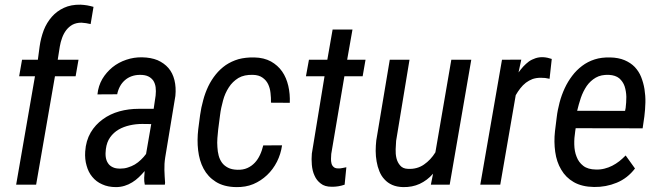

<svg xmlns="http://www.w3.org/2000/svg" viewBox="-20 -781 2790 812"><path d="M127.9 -458.5 48.3 0H132.8L212.4 -458.5H299.8L312 -528.3H224.1L232.9 -584C234.9 -596.7 238.3 -608.9 242.7 -621.1C247.1 -633.3 252.9 -644 260.3 -653.8C267.6 -663.1 276.4 -670.9 287.1 -676.8C297.4 -682.1 310.1 -685.1 324.2 -685.1C330.6 -684.6 337.4 -684.1 343.8 -683.1C350.1 -682.1 356.9 -680.7 363.3 -679.2L375.5 -752C366.2 -754.4 357.4 -756.8 348.6 -758.3C339.4 -759.8 330.1 -760.7 320.8 -761.2C293.9 -761.7 270.5 -757.3 250.5 -748C230.5 -738.8 213.4 -726.1 199.2 -710C185.1 -693.8 173.3 -674.8 165 -653.3C156.7 -631.3 150.9 -608.4 147.5 -584L140.1 -528.3H73.2L61 -458.5Z M592.3 0H677.2L678.2 -8.3C676.8 -26.9 675.8 -44.9 675.3 -62C674.8 -79.1 675.8 -96.7 678.7 -115.2L721.7 -375.5C724.1 -399.9 722.7 -421.9 717.8 -441.9C712.9 -461.9 704.6 -479 692.4 -493.2C680.2 -507.3 665 -518.1 646.5 -526.4C627.4 -534.2 606 -538.1 581.1 -538.6C558.1 -539.1 535.6 -535.6 514.2 -528.3C492.2 -521 472.7 -510.3 455.6 -496.6C438.5 -482.4 423.8 -465.8 412.6 -446.8C401.4 -427.2 394.5 -405.8 392.1 -381.8L475.6 -382.3C478 -394.5 481.9 -405.3 487.3 -415.5C492.7 -425.8 500 -434.6 508.3 -441.9C516.6 -449.2 525.9 -454.6 536.6 -458.5C547.4 -462.4 559.1 -464.4 572.3 -464.4C586.4 -464.4 597.7 -462.4 606.9 -458C616.2 -453.6 623 -447.3 628.4 -439.9C633.3 -432.1 636.7 -422.9 638.2 -412.1C639.6 -401.4 639.6 -389.6 638.2 -377L629.9 -320.8H566.9C538.6 -320.8 511.2 -317.4 484.9 -310.1C458.5 -302.7 435.1 -291.5 414.6 -276.4C393.6 -261.2 376.5 -242.7 363.3 -220.2C350.1 -197.3 342.3 -170.9 340.3 -140.1C338.9 -118.7 340.8 -98.6 346.2 -80.6C351.1 -62.5 358.9 -46.4 370.1 -33.2C381.3 -19.5 395 -8.8 412.1 -1.5C428.7 6.3 448.2 10.3 470.7 10.3C483.4 10.3 495.6 8.3 506.8 4.9C518.1 1.5 528.8 -3.4 539.1 -9.8C548.8 -15.6 558.1 -22.9 566.9 -31.2C575.7 -39.6 584 -48.3 591.8 -57.6C590.8 -47.9 590.3 -38.1 589.8 -28.8C589.4 -19.5 590.3 -9.8 592.3 0ZM488.3 -67.9C475.1 -67.9 464.4 -69.8 456.1 -74.2C447.8 -78.1 440.9 -84 436.5 -91.3C431.6 -98.6 428.7 -106.9 427.2 -117.2C425.8 -127.4 426.3 -138.2 427.7 -150.4C430.2 -169.9 436 -186.5 445.8 -200.2C455.1 -213.4 467.3 -224.6 481.4 -232.9C495.6 -241.2 511.7 -247.1 528.8 -251C545.9 -254.9 563.5 -256.8 581.1 -256.8L619.6 -256.3L597.7 -129.9C591.3 -121.1 584 -112.8 576.2 -105.5C567.9 -97.7 559.6 -90.8 550.3 -85.4C541 -80.1 531.2 -75.7 521 -72.8C510.7 -69.3 499.5 -67.9 488.3 -67.9Z M983.9 -63C967.8 -63.5 954.6 -66.4 944.3 -71.8C934.1 -77.1 925.3 -84 918.9 -92.8C912.6 -101.6 907.7 -111.8 904.8 -123C901.9 -134.3 899.9 -146.5 899.4 -159.2C898.4 -171.4 898.4 -184.1 899.4 -197.3C900.4 -210 901.4 -222.2 902.8 -233.9L910.6 -293.9C913.1 -314.5 917.5 -335 923.3 -356C928.7 -376.5 937 -395 947.8 -411.6C958 -427.7 971.7 -440.9 988.3 -451.2C1004.9 -460.9 1025.4 -465.3 1050.3 -464.4C1066.9 -463.9 1080.1 -460 1090.3 -452.6C1100.6 -445.3 1108.4 -436.5 1113.8 -425.3C1119.1 -414.1 1122.6 -401.9 1124 -388.2C1125.5 -374 1126.5 -360.4 1126 -346.7L1205.6 -346.2C1206.5 -371.1 1204.6 -395 1199.2 -418C1193.8 -440.9 1185.5 -460.9 1173.3 -478.5C1161.1 -496.1 1145 -510.3 1126 -521C1106.4 -531.7 1083 -537.6 1055.2 -538.1C1030.8 -538.6 1008.8 -536.1 988.8 -530.8C968.8 -524.9 951.2 -516.6 935.1 -505.9C918.9 -494.6 904.8 -481.4 892.6 -466.3C880.4 -451.2 869.6 -434.1 860.8 -416C852.1 -397.5 844.7 -377.9 839.4 -357.4C833.5 -336.4 829.1 -315.4 826.2 -293.9L818.4 -234.4C814.9 -204.1 814.5 -174.3 817.9 -145.5C821.3 -116.7 828.6 -90.8 840.8 -67.9C853 -44.9 870.1 -26.4 892.6 -12.2C915 2 943.8 9.8 979 10.3C1004.9 10.7 1029.3 6.8 1051.3 -2.4C1073.2 -11.7 1092.3 -24.4 1109.4 -40.5C1126.5 -56.6 1140.1 -75.2 1151.4 -97.2C1162.1 -118.7 1169.4 -141.6 1172.9 -166.5L1093.3 -166C1089.8 -151.9 1085.4 -138.2 1079.6 -126C1073.7 -113.3 1066.4 -102.1 1057.6 -92.8C1048.3 -83 1038.1 -75.7 1025.9 -70.3C1013.7 -64.9 1000 -62.5 983.9 -63Z M1448.2 -528.3 1470.7 -656.2H1386.7L1364.3 -528.3H1286.6L1273.9 -458.5H1352.5L1298.8 -131.3C1297.4 -116.2 1297.4 -100.1 1298.8 -84C1300.3 -67.4 1303.7 -52.2 1310.1 -38.6C1315.9 -24.9 1324.7 -13.7 1336.4 -4.9C1347.7 4.4 1363.3 8.8 1382.3 8.8C1400.9 9.3 1419.4 6.3 1437.5 0L1444.8 -73.7C1439.5 -72.3 1433.6 -71.3 1427.7 -70.3C1421.4 -68.8 1415.5 -68.4 1409.7 -68.8C1401.4 -68.8 1395 -70.8 1390.6 -75.2C1386.2 -79.1 1383.3 -84 1381.8 -90.3C1380.4 -96.7 1379.4 -103 1379.9 -110.4C1379.9 -117.2 1380.4 -123.5 1380.9 -129.9L1436.5 -458.5H1513.7L1525.9 -528.3Z M1811.5 -46.4 1802.2 0H1881.8L1973.1 -528.3H1888.7L1821.3 -136.7C1808.1 -115.2 1792 -98.1 1772.9 -85C1753.9 -71.8 1731 -65.4 1705.1 -66.9C1690.4 -67.4 1679.7 -72.3 1672.4 -81.1C1665 -89.4 1659.7 -99.6 1656.7 -111.8C1653.8 -124 1652.8 -136.7 1653.3 -149.9C1653.8 -163.1 1654.3 -175.3 1655.3 -185.5L1711.9 -528.3H1628.4L1571.3 -187C1569.8 -172.4 1568.8 -157.7 1568.8 -142.6C1568.8 -127.4 1570.3 -112.3 1572.8 -98.1C1575.2 -83.5 1579.1 -69.8 1584.5 -56.6C1589.8 -43.5 1596.7 -32.2 1606 -22.5C1614.7 -12.7 1625.5 -4.9 1638.7 1C1651.9 6.8 1667 9.8 1685.1 10.3C1710.4 10.7 1733.9 6.3 1754.9 -3.4C1775.9 -13.2 1794.9 -27.3 1811.5 -46.4Z M2304.2 -447.8 2313.5 -531.7C2307.6 -533.2 2301.8 -535.2 2295.9 -536.6C2290 -538.1 2283.7 -538.6 2277.3 -539.1C2265.6 -539.6 2254.9 -538.1 2244.6 -534.7C2234.4 -531.2 2225.1 -526.9 2216.8 -521C2208.5 -514.6 2200.7 -507.8 2193.4 -500C2186 -491.7 2179.2 -483.4 2172.9 -474.6L2184.6 -528.8L2103 -528.3L2011.2 0H2095.7L2161.1 -378.4C2167 -388.7 2173.3 -398.4 2180.7 -407.7C2187.5 -416.5 2195.3 -424.3 2204.1 -431.2C2212.4 -437.5 2222.2 -442.9 2232.4 -446.8C2242.7 -450.2 2253.9 -452.1 2266.6 -452.1C2272.9 -452.1 2279.3 -451.7 2285.6 -451.2C2292 -450.2 2297.9 -449.2 2304.2 -447.8Z M2492.2 9.8C2525.9 10.3 2557.6 4.4 2588.4 -8.3C2619.1 -21 2644.5 -41 2665.5 -68.4L2626 -123.5C2617.2 -114.7 2608.4 -106.4 2599.1 -99.1C2589.8 -91.8 2579.6 -85.4 2569.3 -80.1C2559.1 -74.7 2547.9 -70.8 2536.6 -67.9C2524.9 -64.9 2512.7 -63.5 2500 -64C2477.5 -64.5 2460 -69.3 2446.8 -79.6C2433.6 -89.8 2424.3 -102.5 2418.5 -118.2C2412.1 -133.8 2409.2 -150.9 2408.7 -169.9C2408.2 -188.5 2409.7 -207 2412.6 -225.1L2414.6 -238.8L2697.8 -238.3L2705.1 -288.6C2707.5 -307.6 2709 -327.1 2709.5 -347.2C2710 -366.7 2708.5 -385.7 2705.6 -404.3C2702.6 -422.4 2697.8 -439.5 2691.4 -455.6C2685.1 -471.7 2675.8 -485.4 2664.6 -497.6C2652.8 -509.8 2638.7 -519 2621.6 -526.4C2604.5 -533.7 2584 -537.6 2560.5 -538.1C2536.6 -538.6 2514.6 -536.1 2495.1 -529.8C2475.1 -523.4 2457.5 -514.2 2441.9 -502.4C2425.8 -490.2 2412.1 -476.6 2399.9 -460.4C2387.7 -444.3 2377 -426.8 2368.2 -407.7C2359.4 -388.7 2352.1 -368.7 2346.7 -348.1C2341.3 -327.1 2336.9 -306.6 2334.5 -285.6L2327.1 -226.1C2323.7 -195.8 2324.2 -166.5 2328.1 -138.7C2332 -110.4 2340.3 -85.4 2353.5 -63.5C2366.2 -41.5 2383.8 -23.9 2406.7 -10.7C2429.7 2.4 2458 9.3 2492.2 9.8ZM2555.2 -464.4C2573.7 -463.4 2588.4 -458.5 2599.1 -449.7C2609.4 -440.4 2617.2 -429.2 2621.6 -416C2626 -402.3 2628.4 -387.7 2628.9 -371.6C2628.9 -355.5 2627.9 -339.8 2626 -324.7L2623.5 -312L2420.9 -312.5C2425.3 -330.6 2430.2 -348.6 2436.5 -367.2C2442.9 -385.7 2451.2 -402.3 2461.4 -417.5C2471.7 -432.1 2484.4 -443.8 2499.5 -452.6C2514.6 -461.4 2533.2 -465.3 2555.2 -464.4Z"/></svg>

Font: Roboto Condensed
Style: Italic
Weight: 400
Designer: Google
Version: Version 1.000;PS 001.000;hotconv 1.0.88;makeotf.lib2.5.64775